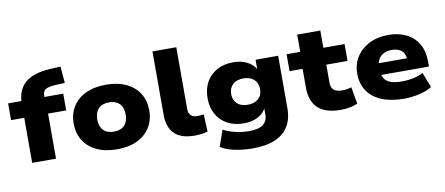

<svg xmlns="http://www.w3.org/2000/svg" viewBox="-76 -1022 3527 1523"><g transform="rotate(-10 1687.5 -261.0)"><path d="M110 0V-363H4V-498H158L110 -450V-472Q110 -586 177 -644Q244 -702 382 -709L464 -713L475 -580L396 -576Q360 -574 338 -567Q316 -560 306 -546Q296 -532 296 -509V-473L268 -498H448V-363H302V0Z M793 11Q698 11 629.5 -21.5Q561 -54 524.5 -113Q488 -172 488 -249Q488 -327 524.5 -385.5Q561 -444 629.5 -476.5Q698 -509 793 -509Q888 -509 956 -476.5Q1024 -444 1060.5 -385.5Q1097 -327 1097 -249Q1097 -172 1060.5 -113Q1024 -54 956 -21.5Q888 11 793 11ZM793 -131Q847 -131 877 -162Q907 -193 907 -249Q907 -306 877 -336.5Q847 -367 793 -367Q738 -367 708 -336.5Q678 -306 678 -249Q678 -193 708 -162Q738 -131 793 -131Z M1419 11Q1309 11 1256 -41Q1203 -93 1203 -195V-705H1395V-206Q1395 -184 1403 -169Q1411 -154 1427 -146Q1443 -138 1467 -138Q1481 -138 1494 -139.5Q1507 -141 1517 -143L1523 -3Q1498 4 1473.5 7.5Q1449 11 1419 11Z M1855 191Q1778 191 1709 176.5Q1640 162 1597 133L1643 2Q1668 17 1702.5 28Q1737 39 1775 45Q1813 51 1848 51Q1925 51 1961.5 24Q1998 -3 1998 -58V-111H2001Q1982 -69 1933.5 -43Q1885 -17 1820 -17Q1744 -17 1687.5 -47.5Q1631 -78 1600 -133.5Q1569 -189 1569 -263Q1569 -338 1600 -393Q1631 -448 1687 -478.5Q1743 -509 1819 -509Q1884 -509 1933 -483Q1982 -457 2001 -414H1997V-498H2179V-75Q2179 11 2142.5 70.5Q2106 130 2034 160.5Q1962 191 1855 191ZM1875 -157Q1929 -157 1960.5 -185.5Q1992 -214 1992 -264Q1992 -312 1960.5 -340.5Q1929 -369 1875 -369Q1821 -369 1790 -340.5Q1759 -312 1759 -264Q1759 -214 1790 -185.5Q1821 -157 1875 -157Z M2595 11Q2472 11 2412 -45Q2352 -101 2352 -211V-362H2247V-498H2357V-637H2543V-498H2714V-362H2543V-217Q2543 -176 2565 -157.5Q2587 -139 2634 -139Q2652 -139 2670 -142Q2688 -145 2707 -151L2731 -15Q2701 -2 2667.5 4.5Q2634 11 2595 11Z M3103 11Q2998 11 2923.5 -20.5Q2849 -52 2810.5 -110.5Q2772 -169 2772 -248Q2772 -324 2809 -382.5Q2846 -441 2912.5 -475Q2979 -509 3068 -509Q3150 -509 3212 -478Q3274 -447 3308 -388.5Q3342 -330 3342 -248V-206H2929V-301H3200L3183 -285Q3182 -336 3154 -361.5Q3126 -387 3073 -387Q3035 -387 3008 -373Q2981 -359 2966.5 -333Q2952 -307 2952 -268V-255Q2952 -211 2967.5 -182.5Q2983 -154 3018 -140.5Q3053 -127 3113 -127Q3160 -127 3206 -137Q3252 -147 3283 -165L3330 -43Q3289 -17 3228.5 -3Q3168 11 3103 11Z"/></g></svg>

Font: Nunito Sans 10pt SemiExpanded Black
Style: Regular
Weight: 900
Width: 6
Designer: Vernon Adams
Foundry: Vernon Adams
Version: Version 3.101;gftools[0.9.27]